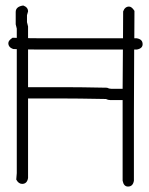

<svg xmlns="http://www.w3.org/2000/svg" viewBox="-20 -688 540 698"><path d="M41 -550.3V-584Q41 -585.9 37.1 -599.6V-644.5Q37.1 -664.1 64.5 -668Q82 -661.6 82 -646.5L78.1 -632.8V-607.4Q82 -593.8 82 -591.8V-549.3Q112.8 -548.8 133.3 -548.8H427.2Q427.7 -620.1 427.7 -646.5Q434.1 -664.1 449.2 -664.1Q459 -664.1 468.8 -648.4Q468.3 -596.2 468.3 -548.8H477.1Q498.5 -545.4 498.5 -527.3Q498.5 -511.7 477.1 -507.8H467.8Q466.8 -357.4 466.8 -267.6V-31.2Q463.4 -9.8 445.3 -9.8Q429.7 -9.8 425.8 -31.2V-324.2H380.9Q372.6 -324.2 365.2 -328.1Q260.7 -330.1 197.3 -330.1H82V-41Q78.6 -19.5 60.5 -19.5Q47.4 -19.5 39.1 -35.2L41 -58.6V-509.3Q34.7 -509.8 27.8 -509.8Q10.3 -516.1 10.3 -531.2Q10.3 -541 25.9 -550.8Q33.7 -550.8 41 -550.3ZM82 -508.3V-371.1H214.8Q270.5 -371.1 369.1 -369.1Q376.5 -365.2 384.8 -365.2H425.8Q426.3 -448.2 426.8 -507.8H123.5Q106 -507.8 82 -508.3Z"/></svg>

Font: CEF Fonts CJK Mono
Style: Regular
Weight: 400
Designer: PartyBoss (派对大魔王)
Version: Release 2.25